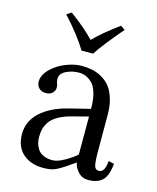

<svg xmlns="http://www.w3.org/2000/svg" viewBox="-102 -718 656 803"><g transform="rotate(15 226.0 -316.5)"><path d="M189.5 -503.4Q152.3 -564 88.4 -633.3L108.9 -646.5Q175.3 -597.7 214.4 -556.2Q254.9 -597.7 322.3 -646.5L341.3 -633.3Q271 -552.7 239.3 -503.4ZM291 -245.1 212.4 -224.6Q180.7 -215.3 159.4 -201.9Q138.2 -188.5 128.2 -172.4Q118.2 -156.2 114.7 -141.4Q111.3 -126.5 111.3 -107.4Q111.3 -94.2 114.7 -81.5Q118.2 -68.8 126.2 -56.4Q134.3 -43.9 150.6 -36.4Q167 -28.8 189.5 -28.8Q210 -28.8 239 -44.7Q268.1 -60.5 291 -80.1ZM355.5 12.2Q329.1 12.2 312.3 -6.1Q295.4 -24.4 291.5 -46.4L268.6 -30.3Q231.4 -4.4 211.9 3.9Q192.4 12.2 160.2 12.2Q106 12.2 72.5 -17.8Q39.1 -47.9 39.1 -102.5Q39.1 -158.2 82 -197.5Q125 -236.8 199.2 -255.4L291 -278.3Q291 -318.4 282.7 -346.4Q274.4 -374.5 260.3 -387.7Q246.1 -400.9 232.7 -406.2Q219.2 -411.6 204.6 -411.6Q173.3 -411.6 147.9 -398.7Q122.6 -385.7 122.6 -364.3Q122.6 -351.6 126 -343.8Q129.4 -337.9 129.4 -325.7Q129.4 -314 119.4 -303.5Q109.4 -293 89.8 -293Q72.3 -293 61 -304Q49.8 -314.9 49.8 -332.5Q49.8 -360.4 75.9 -386.5Q102.1 -412.6 138.7 -427.2Q175.3 -441.9 207.5 -441.9Q231.4 -441.9 252.2 -437.7Q272.9 -433.6 294.2 -421.9Q315.4 -410.2 330.6 -391.6Q345.7 -373 355.2 -341.8Q364.7 -310.5 364.7 -269.5V-122.6Q364.7 -71.8 368.9 -54Q373 -36.1 389.2 -36.1Q415 -36.1 418.5 -86.4L442.9 -81.1Q438.5 -28.8 417.2 -8.3Q396 12.2 355.5 12.2Z"/></g></svg>

Font: Libertinage
Style: f
Weight: 400
Designer: OSP
Foundry: OSP
Version: Version 1.0; 2008; OFL relea